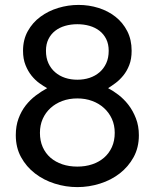

<svg xmlns="http://www.w3.org/2000/svg" viewBox="-20 -745 626 777"><path d="M444.3 -207.5Q444.3 -238.3 432.9 -263.7Q421.4 -289.1 401.1 -307.6Q380.9 -326.2 353.3 -336.4Q325.7 -346.7 293 -346.7Q259.8 -346.7 232.2 -336.4Q204.6 -326.2 184.3 -307.6Q164.1 -289.1 152.8 -263.7Q141.6 -238.3 141.6 -207.5Q141.6 -175.3 152.8 -149.9Q164.1 -124.5 184.3 -106.9Q204.6 -89.4 232.2 -80.1Q259.8 -70.8 293 -70.8Q325.7 -70.8 353.3 -80.1Q380.9 -89.4 401.1 -106.9Q421.4 -124.5 432.9 -149.9Q444.3 -175.3 444.3 -207.5ZM419.9 -539.6Q419.9 -566.4 409.9 -586.7Q399.9 -606.9 382.6 -620.4Q365.2 -633.8 342.3 -640.4Q319.3 -647 293 -647Q266.6 -647 243.7 -640.4Q220.7 -633.8 203.4 -620.4Q186 -606.9 176 -586.7Q166 -566.4 166 -539.6Q166 -510.7 176 -489Q186 -467.3 203.4 -452.4Q220.7 -437.5 243.7 -429.9Q266.6 -422.4 293 -422.4Q319.3 -422.4 342.3 -429.9Q365.2 -437.5 382.6 -452.4Q399.9 -467.3 409.9 -489Q419.9 -510.7 419.9 -539.6ZM293 12.2Q246.1 12.2 201.4 -2Q156.7 -16.1 121.6 -43.2Q86.4 -70.3 65.2 -109.1Q43.9 -147.9 43.9 -197.8Q43.9 -235.4 54.9 -265.1Q65.9 -294.9 83.7 -317.9Q101.6 -340.8 124.5 -358.2Q147.5 -375.5 170.9 -388.2Q156.7 -396 139.6 -408.2Q122.6 -420.4 107.9 -438.5Q93.3 -456.5 83.3 -481.4Q73.2 -506.3 73.2 -539.6Q73.2 -584.5 92.5 -619.1Q111.8 -653.8 143.6 -677.2Q175.3 -700.7 215.6 -712.9Q255.9 -725.1 297.9 -725.1Q339.8 -725.1 378.7 -712.9Q417.5 -700.7 447.3 -677.2Q477.1 -653.8 494.9 -619.1Q512.7 -584.5 512.7 -539.6Q512.7 -506.3 503.2 -481.9Q493.7 -457.5 479.2 -439.7Q464.8 -421.9 448.2 -409.4Q431.6 -397 417.5 -388.2Q437.5 -377.9 459.5 -361.1Q481.4 -344.2 499.8 -320.6Q518.1 -296.9 530 -266.1Q542 -235.4 542 -197.8Q542 -147.9 520.8 -109.1Q499.5 -70.3 464.6 -43.2Q429.7 -16.1 384.8 -2Q339.8 12.2 293 12.2Z"/></svg>

Font: Andika Afr
Style: Regular
Weight: 400
Designer: Victor Gaultney, Annie Olsen, Julie Remington, Don Collingsworth, Eric Hays, Becca Hirsbrunner
Foundry: SIL International
Version: Version 5.000